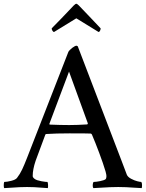

<svg xmlns="http://www.w3.org/2000/svg" viewBox="-36 -993 772 1017"><path d="M-13.7 -29.3Q0.5 -29.3 23.7 -35.2Q46.9 -41 54.2 -50.8Q69.8 -70.8 81.3 -95.2Q92.8 -119.6 107.4 -157.2Q257.3 -542 326.2 -718.3Q328.1 -722.2 333.7 -728Q339.4 -733.9 345.9 -739Q352.5 -744.1 359.1 -747.6Q365.7 -751 369.1 -751Q371.1 -751 372.8 -749.5Q374.5 -748 376 -747.6L607.4 -142.6Q635.3 -68.4 635.7 -67.9Q640.6 -55.7 658.4 -46.1Q676.3 -36.6 691.2 -33Q706.1 -29.3 712.4 -29.3Q716.3 -24.4 716.3 -12.7Q716.3 -1 714.8 3.4Q700.7 2.9 676 1.2Q651.4 -0.5 631.8 -1.5Q612.3 -2.4 590.3 -2.4Q566.9 -2.4 546.9 -1.5Q526.9 -0.5 502 1Q477.1 2.4 459 3.4Q454.6 -1 455.1 -12.9Q455.6 -24.9 460 -29.3Q472.7 -29.3 494.6 -33.7Q516.6 -38.1 523.4 -43.9Q527.8 -48.8 527.8 -60.1Q527.8 -75.2 508.5 -130.4Q489.3 -185.5 470.2 -233.4L450.7 -280.8Q447.3 -285.6 443.8 -285.6Q429.2 -286.6 332 -286.6Q260.7 -286.6 209.5 -283.2Q208.5 -283.2 207 -282.5Q205.6 -281.7 204.6 -280.8L204.1 -279.8Q172.4 -195.8 152.8 -141.6Q137.2 -95.2 137.2 -61Q137.2 -53.7 144.5 -47.6Q151.9 -41.5 161.9 -38.3Q171.9 -35.2 183.8 -33Q195.8 -30.8 203.6 -30Q211.4 -29.3 215.3 -29.3Q217.8 -26.9 218.5 -14.2Q219.2 -1.5 217.3 3.4Q201.2 2.4 181.9 1Q162.6 -0.5 146.2 -1.5Q129.9 -2.4 107.4 -2.4Q84.5 -2.4 66.7 -1.5Q48.8 -0.5 27.3 1Q5.9 2.4 -13.7 3.4Q-16.1 1 -16.1 -11.2Q-16.1 -23.4 -13.7 -29.3ZM225.6 -337.4Q225.6 -333 227.5 -333Q286.6 -330.6 330.6 -330.6Q373 -330.6 425.8 -334Q426.8 -334 427.7 -335.4Q428.7 -336.9 429.2 -338.4V-339.8L329.6 -613.8ZM237.8 -842.8Q252.9 -858.4 290.3 -896.5Q327.6 -934.6 354.5 -963.9Q363.8 -973.1 368.2 -973.1Q372.6 -973.1 381.8 -963.9Q404.8 -939.5 439 -904.1Q473.1 -868.7 497.1 -842.8Q497.1 -836.9 493.9 -830.3Q490.7 -823.7 485.8 -823.7L368.2 -896L250.5 -823.7Q245.6 -823.7 241.7 -830.3Q237.8 -836.9 237.8 -842.8Z"/></svg>

Font: Crimson
Style: Regular
Weight: 400
Version: Version 0.8